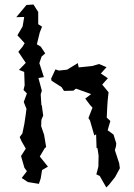

<svg xmlns="http://www.w3.org/2000/svg" viewBox="-20 -795 591 849"><path d="M316 -403 383 -379 357 -359 378 -331 389 -319 371 -273 378 -262 397 -196 405 -201 407 -140H411L416 -107L415 -58L406 -24L421 -17L450 34L462 22L489 -12L510 -51L507 -73L488 -131L493 -149L494 -161L482 -200L456 -219L468 -260L452 -275L454 -318L456 -349L460 -387L432 -421L457 -449L426 -470L451 -498L418 -512L387 -503L328 -497L324 -516L277 -487L241 -483L225 -488L206 -447L208 -438L252 -410L263 -393L304 -394ZM52 -719 87 -720 80 -678 57 -639 89 -604 80 -589 61 -566 94 -517 64 -486 87 -477 89 -418 84 -397 99 -382 85 -344 97 -314 94 -290 88 -249 79 -205 67 -189 76 -169 94 -138 73 -105 88 -53 99 -38 76 -8 103 10 152 18 160 -6 166 -43 192 -58 156 -103 178 -140 184 -145 175 -199 162 -237 163 -265 171 -284 165 -328 163 -331 160 -378 165 -394 150 -450 174 -454 154 -516 164 -545 180 -559 160 -589 143 -599 156 -652 166 -677 149 -688V-742L128 -775L97 -773Z"/></svg>

Font: チョークS
Style: Regular
Weight: 400
Designer: [Stick] Fontworks Inc.
Foundry: [Stick] Fontworks Inc.
Version: Version 1.200;FEAKit 1.0